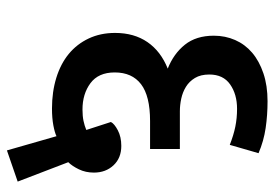

<svg xmlns="http://www.w3.org/2000/svg" viewBox="-139 -547 792 554"><g transform="rotate(90 257.0 -270.0)"><path d="M478 -145Q478 -121 468.5 -101.5Q459 -82 448 -71L504 75L414 106L373 -37Q363 -32 342 -28Q321 -24 293 -24Q245 -24 204.5 -36.5Q164 -49 135.5 -72.5Q107 -96 91 -130Q75 -164 75 -206Q75 -261 101.5 -299.5Q128 -338 178 -358Q135 -375 109 -407.5Q83 -440 83 -491Q83 -524 95.5 -552.5Q108 -581 132 -601.5Q156 -622 191.5 -634Q227 -646 272 -646Q312 -646 349.5 -640.5Q387 -635 422 -620L398 -537Q370 -548 345.5 -553Q321 -558 294 -558Q252 -558 223.5 -538Q195 -518 195 -478Q195 -453 205 -436.5Q215 -420 230.5 -410.5Q246 -401 264.5 -397Q283 -393 301 -393H410V-307H329Q257 -307 223 -281Q189 -255 189 -205Q189 -158 220 -135Q251 -112 296 -112Q315 -112 329 -115Q343 -118 355 -123L332 -194Q337 -204 356 -214Q375 -224 401 -224Q436 -224 457 -201.5Q478 -179 478 -145Z"/></g></svg>

Font: Mukta SemiBold
Style: Regular
Weight: 600
Designer: Girish Dalvi and Yashodeep Gholap
Foundry: Ek Type
Version: Version 2.538;PS 1.002;hotconv 16.6.51;makeotf.lib2.5.65220;